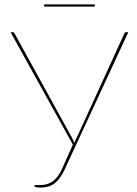

<svg xmlns="http://www.w3.org/2000/svg" viewBox="-20 -846 622 871"><path d="M163.5 -6.5Q197 -6.5 221 -24.8Q245 -43 261.5 -80L310.5 -190L28 -700H38Q42.5 -700 45 -696L302.5 -228.5Q306.5 -221.5 310.5 -213.2Q314.5 -205 317.5 -197.5Q320 -205.5 323.8 -213.2Q327.5 -221 331.5 -229L545 -696Q547 -700 552 -700H562L273 -76.5Q253 -33.5 227.5 -14.2Q202 5 163.5 5Q160.5 5 155.8 4.8Q151 4.5 147 4Q143 3.5 140 2.5Q137 1.5 137 0.5V-6.5ZM180 -826H410V-816H180Z"/></svg>

Font: Lato Hairline
Style: Regular
Weight: 100
Designer: Lukasz Dziedzic
Foundry: tyPoland Lukasz Dziedzic
Version: Version 2.007; 2014-02-27